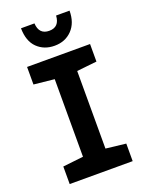

<svg xmlns="http://www.w3.org/2000/svg" viewBox="-170 -1017 841 1100"><g transform="rotate(-20 250.0 -467.0)"><path d="M58 0V-107L183 -121V-594L58 -607V-714H442V-607L320 -594V-121L442 -107V0ZM249 -774Q314 -774 355.5 -817Q397 -860 397 -934H315Q311 -865 249 -865Q187 -865 183 -934H101Q102 -855 143.5 -814.5Q185 -774 249 -774Z"/></g></svg>

Font: Noto Sans Mono Condensed Extra
Style: Regular
Weight: 800
Width: 3
Designer: Monotype Design Team
Foundry: Monotype Imaging Inc.
Version: Version 1.900